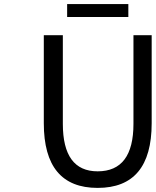

<svg xmlns="http://www.w3.org/2000/svg" viewBox="-20 -905 761 938"><path d="M194 -303V-733H287V-300Q287 -68 457 -68Q632 -68 632 -300V-733H721V-303Q721 13 457 13Q194 13 194 -303ZM308 -822V-885H607V-822Z"/></svg>

Font: Source Han Sans Regular
Style: Regular
Weight: 400
Designer: Ryoko NISHIZUKA  (kana & ideographs); Paul D. Hunt (Latin, Greek & Cyrillic); Wenlong ZHANG  (bopomofo); Sandoll Communi
Foundry: Adobe Systems Incorporated
Version: Version 1.00 January 18, 2024, initial release